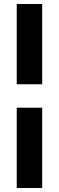

<svg xmlns="http://www.w3.org/2000/svg" viewBox="-20 -727 293 958"><path d="M63.5 -306.6V-707H190.4V-306.6ZM63.5 210.9V-189.5H190.4V210.9Z"/></svg>

Font: Wanted Sans
Style: Bold
Weight: 700
Designer: Original Design by Kil Hyung-jin and Kang Hanbin, Wanted Lab, Inc; Hangeul from Source Han Sans by Jang Soo-young and Ka
Foundry: Wanted Lab, Inc.
Version: Version 1.000